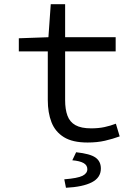

<svg xmlns="http://www.w3.org/2000/svg" viewBox="-20 -662 640 908"><path d="M394 12Q323 12 282 -13.5Q241 -39 223.5 -84Q206 -129 206 -189V-419H69V-481L209 -486L220 -642H288V-486H527V-419H288V-188Q288 -145 299 -115Q310 -85 337 -70Q364 -55 411 -55Q446 -55 474 -61Q502 -67 528 -77L546 -17Q513 -5 476.5 3.5Q440 12 394 12ZM292 226 284 186Q347 181 370 169.5Q393 158 393 138Q393 119 375 109Q357 99 322 96L340 58Q406 65 431.5 83Q457 101 457 135Q457 178 414.5 200Q372 222 292 226Z"/></svg>

Font: Source Code Pro
Style: Regular
Weight: 400
Monospace: yes
Designer: Paul D. Hunt, Teo Tuominen
Foundry: Adobe Systems Incorporated
Version: Version 1.018;hotconv 1.0.116;makeotfexe 2.5.65601